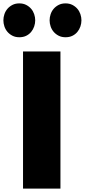

<svg xmlns="http://www.w3.org/2000/svg" viewBox="-41 -1114 501 1134"><path d="M440 -994Q440 -976 434 -958Q428 -940 416 -925.5Q404 -911 386.5 -902.5Q369 -894 346 -894Q323 -894 305.5 -903Q288 -912 276 -926Q264 -940 258 -958Q252 -976 252 -994Q252 -1012 258 -1030Q264 -1048 276 -1062Q288 -1076 305.5 -1085Q323 -1094 346 -1094Q369 -1094 386.5 -1085Q404 -1076 416 -1062Q428 -1048 434 -1030Q440 -1012 440 -994ZM167 -994Q167 -976 161 -958Q155 -940 143 -925.5Q131 -911 113.5 -902.5Q96 -894 73 -894Q50 -894 32.5 -903Q15 -912 3 -926Q-9 -940 -15 -958Q-21 -976 -21 -994Q-21 -1012 -15 -1030Q-9 -1048 3 -1062Q15 -1076 32.5 -1085Q50 -1094 73 -1094Q96 -1094 113.5 -1085Q131 -1076 143 -1062Q155 -1048 161 -1030Q167 -1012 167 -994ZM316 0H95V-810H316Z"/></svg>

Font: TypoPRO Sinkin Sans
Style: 900 X Black
Weight: 950
Designer: Keith Bates
Foundry: K-Type
Version: Sinkin Sans (version 1.0)  by Keith Bates   •   © 2014   www